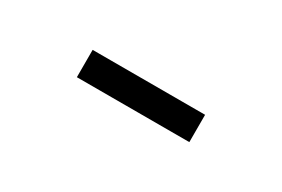

<svg xmlns="http://www.w3.org/2000/svg" viewBox="-4 -878 608 414"><g transform="rotate(30 300.0 -671.0)"><path d="M160 -705H440V-637H160Z"/></g></svg>

Font: Lilex
Style: Regular
Weight: 400
Monospace: yes
Designer: Mike Abbink, Paul van der Laan, Pieter van Rosmalen, Mikhael Khrustik
Foundry: Mikhael Khrustik
Version: Version 2.510